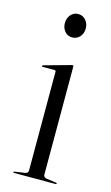

<svg xmlns="http://www.w3.org/2000/svg" viewBox="-102 -662 406 702"><g transform="rotate(15 101.5 -311.0)"><path d="M104 -533.5Q86.5 -533.5 75.8 -546.2Q65 -559 65 -577.5Q65 -596.5 76.2 -609.2Q87.5 -622 104 -622Q121.5 -622 132.8 -609Q144 -596 144 -577.5Q144 -559 132.8 -546.2Q121.5 -533.5 104 -533.5ZM136 -431.5V-23Q136 -12.5 148 -10.5L183.5 -5.5Q188 -5.5 188 -2.5Q188 0 184.5 0H27Q24 0 24 -2.5Q24 -4 28 -5L66 -10.5Q78 -12.5 78 -22.5V-397Q78 -401.5 73 -401.5H27.5Q25 -401.5 25 -404Q25 -406 28 -407.5L125.5 -434.5Q129.5 -436 132 -436Q136 -436 136 -431.5Z"/></g></svg>

Font: Fraunces 144pt Light
Style: Regular
Weight: 300
Version: Version 1.000;[b76b70a41]